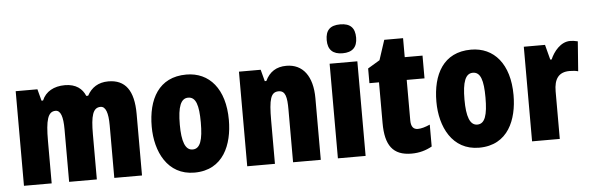

<svg xmlns="http://www.w3.org/2000/svg" viewBox="-50 -942 3443 1118"><g transform="rotate(-5 1672.0 -383.0)"><path d="M592 -563C533 -563 493 -536 468 -490H457C440 -532 403 -563 338 -563C274 -563 225 -536 204 -485H195L177 -553H50V0H212V-248C212 -369 226 -419 271 -419C301 -419 314 -381 314 -307V0H476V-264C476 -371 489 -419 534 -419C564 -419 578 -381 578 -307V0H740V-360C740 -497 691 -563 592 -563Z M1272 -278C1272 -460 1182 -563 1048 -563C886 -563 821 -437 821 -278C821 -132 889 10 1046 10C1216 10 1272 -136 1272 -278ZM985 -276C985 -380 1004 -428 1047 -428C1092 -428 1108 -379 1108 -278C1108 -176 1092 -125 1047 -125C1004 -125 985 -177 985 -276Z M1633 -563C1574 -563 1534 -537 1509 -485H1500L1482 -553H1355V0H1517V-253C1517 -378 1529 -419 1575 -419C1615 -419 1623 -381 1623 -308V0H1785V-360C1785 -489 1729 -563 1633 -563Z M1966 -776C1906 -776 1880 -748 1880 -691C1880 -635 1909 -607 1966 -607C2023 -607 2052 -635 2052 -691C2052 -747 2026 -776 1966 -776ZM2047 -553H1885V0H2047Z M2364 -130C2337 -130 2324 -148 2324 -184V-420H2428V-553H2324V-664H2214L2176 -548L2106 -506V-420H2162V-182C2162 -52 2206 10 2315 10C2360 10 2399 -1 2435 -21V-149C2408 -137 2384 -130 2364 -130Z M2936 -278C2936 -460 2846 -563 2712 -563C2550 -563 2485 -437 2485 -278C2485 -132 2553 10 2710 10C2880 10 2936 -136 2936 -278ZM2649 -276C2649 -380 2668 -428 2711 -428C2756 -428 2772 -379 2772 -278C2772 -176 2756 -125 2711 -125C2668 -125 2649 -177 2649 -276Z M3291 -563C3236 -563 3194 -510 3175 -465H3167L3144 -553H3020V0H3182V-278C3182 -350 3209 -389 3273 -389C3294 -389 3310 -387 3323 -383L3336 -557C3316 -562 3304 -563 3291 -563Z"/></g></svg>

Font: Noto Sans Gujarati ExtraCondensed Black
Style: Regular
Weight: 900
Width: 2
Designer: Jelle Bosma - Monotype Design Team, Universal Thirst
Foundry: Monotype Imaging Inc.
Version: Version 2.106